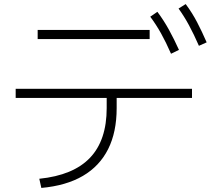

<svg xmlns="http://www.w3.org/2000/svg" viewBox="-20 -875 1040 943"><path d="M173 3Q340 -14 422 -100Q504 -186 504 -344V-394H57V-439H923V-394H553V-344Q553 -226 511 -142.5Q469 -59 387 -11Q305 37 183 48ZM165 -683V-728H715V-683ZM820 -611Q795 -668 771 -711Q747 -754 718 -793L753 -817Q785 -774 810 -728.5Q835 -683 859 -630ZM957 -650Q932 -707 908.5 -750.5Q885 -794 857 -833L892 -855Q924 -812 948 -766Q972 -720 995 -667Z"/></svg>

Font: M PLUS 2 Light
Style: Regular
Weight: 300
Designer: Coji Morishita
Foundry: UNDERFOREST DESIGN
Version: Version 1.001